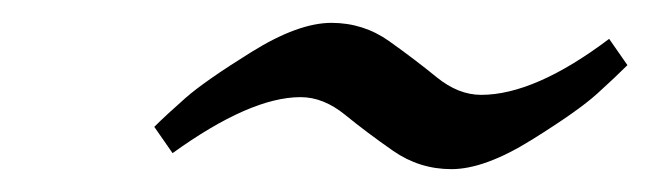

<svg xmlns="http://www.w3.org/2000/svg" viewBox="-20 -754 569 168"><path d="M115 -643Q125 -653 142 -668Q159 -683 200 -708.5Q241 -734 270 -734Q298 -734 320.5 -718Q343 -702 362 -686.5Q381 -671 401 -671Q448 -671 513 -720L529 -697Q519 -687 502.5 -672Q486 -657 445 -631.5Q404 -606 375 -606Q347 -606 324 -622Q301 -638 282 -653.5Q263 -669 243 -669Q199 -669 131 -620Z"/></svg>

Font: Volkhov
Style: Italic
Weight: 400
Italic angle: -12°
Designer: Cyreal (www.cyreal.org)
Foundry: Cyreal (www.cyreal.org)
Version: Version 1.010